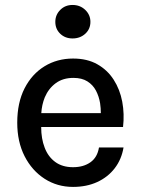

<svg xmlns="http://www.w3.org/2000/svg" viewBox="-20 -740 569 774"><path d="M386.5 -284Q386.5 -303.5 383.5 -324Q379 -351.5 366.8 -374.8Q354.5 -398 332.2 -412Q310 -426 276 -426Q233.5 -426 204.5 -404.5Q175.5 -383 160.5 -347.5Q148.5 -317.5 146.5 -284ZM146 -228Q146 -181 160 -145Q174 -108 202.8 -87Q231.5 -66 274.5 -66Q316.5 -66 344.5 -85.8Q372.5 -105.5 379 -145.5H478Q470 -97.5 442.5 -61.8Q415 -26 372 -6.2Q329 13.5 274.5 13.5Q211 13.5 160 -19.2Q109 -52 79.2 -110.2Q49.5 -168.5 49.5 -245.5Q49.5 -326 79 -383.8Q108.5 -441.5 159.5 -472.8Q210.5 -504 274.5 -504Q331.5 -504 372.2 -481Q413 -458 438.2 -418.8Q463.5 -379.5 472.8 -330Q482 -280.5 476 -228ZM203 -652Q203 -680 222.8 -700Q242.5 -720 272.5 -720Q303 -720 323.8 -700Q344.5 -680 344.5 -652Q344.5 -623 323.8 -604Q303 -585 272.5 -585Q242.5 -585 222.8 -604Q203 -623 203 -652Z"/></svg>

Font: Betinya Sans Medium
Style: Regular
Weight: 500
Designer: Jonathan Pinhorn
Version: Version 2.001;December 9, 2019;FontCreator 12.0.0.2547 64-bi